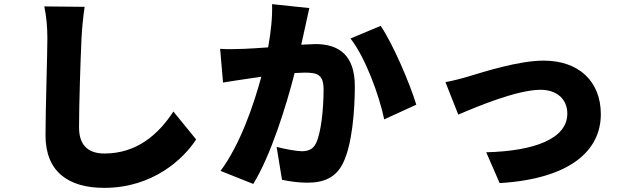

<svg xmlns="http://www.w3.org/2000/svg" viewBox="-20 -834 3040 928"><path d="M389 -801 194 -803C204 -758 209 -703 209 -649C209 -574 200 -306 200 -180C200 -5 309 74 484 74C717 74 866 -64 928 -160L818 -295C745 -183 640 -92 485 -92C417 -92 362 -122 362 -218C362 -328 369 -544 374 -649C376 -693 382 -754 389 -801Z M1820 -709 1674 -648C1746 -556 1813 -373 1837 -257L1992 -328C1963 -425 1881 -619 1820 -709ZM1044 -598 1058 -435C1091 -441 1149 -449 1181 -454L1243 -463C1206 -326 1141 -136 1046 -8L1204 55C1289 -82 1364 -324 1404 -481L1452 -483C1514 -483 1544 -474 1544 -401C1544 -308 1532 -191 1507 -141C1494 -114 1471 -103 1439 -103C1414 -103 1354 -114 1317 -124L1343 35C1379 43 1426 49 1465 49C1546 49 1605 24 1639 -48C1682 -136 1695 -300 1695 -417C1695 -567 1619 -621 1504 -621L1436 -618L1454 -699C1460 -727 1468 -765 1475 -795L1295 -814C1297 -752 1290 -683 1276 -605C1231 -602 1190 -599 1161 -598C1121 -597 1083 -595 1044 -598Z M2133 -437 2195 -280C2293 -322 2481 -400 2593 -400C2672 -400 2722 -354 2722 -285C2722 -164 2565 -104 2330 -98L2395 51C2739 30 2884 -108 2884 -282C2884 -442 2776 -541 2608 -541C2485 -541 2313 -485 2246 -465C2217 -456 2163 -442 2133 -437Z"/></svg>

Font: Noto Sans CJK TC Black
Style: Regular
Weight: 900
Designer: Ryoko NISHIZUKA 西塚涼子 (kana, bopomofo & ideographs); Paul D. Hunt (Latin, Greek & Cyrillic); Sandoll Communications 산돌커뮤니
Foundry: Adobe
Version: Version 2.004;hotconv 1.0.118;makeotfexe 2.5.65603